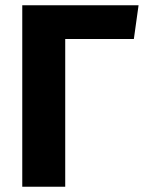

<svg xmlns="http://www.w3.org/2000/svg" viewBox="-20 -713 550 733"><path d="M509 -693 491 -564H229V0H65V-693Z"/></svg>

Font: Fira Sans BGR
Style: Bold
Weight: 700
Designer: bBox Type GmbH & Carrois Corporate GbR & Edenspiekermann AG
Foundry: bBox Type GmbH & Carrois Corporate GbR & Edenspiekermann AG
Version: Version 4.301